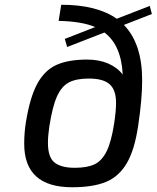

<svg xmlns="http://www.w3.org/2000/svg" viewBox="-20 -783 660 809"><path d="M502 -678Q579 -599 579 -445Q579 -365 562 -252Q547 -151 514 -95Q481 -39 426.5 -16.5Q372 6 284 6Q82 6 82 -177Q82 -224 89 -267Q106 -373 137 -430Q168 -487 218 -509.5Q268 -532 347 -532Q397 -532 435.5 -515.5Q474 -499 497 -469Q491 -593 420 -646L263 -585L253 -619L381 -669Q325 -693 227 -695L238 -763Q388 -763 472 -704L611 -758L620 -724ZM469 -349Q469 -404 442 -428Q415 -452 354 -452Q301 -452 270 -435.5Q239 -419 220 -376.5Q201 -334 188 -251Q182 -211 182 -181Q182 -120 210 -98Q238 -76 295 -76Q347 -76 378 -90.5Q409 -105 429 -145Q449 -185 461 -263Q469 -316 469 -349Z"/></svg>

Font: Exo Medium
Style: Italic
Weight: 500
Italic angle: -9°
Designer: Natanael Gama
Foundry: Natanael Gama
Version: Version 1.500; ttfautohint (v1.6)